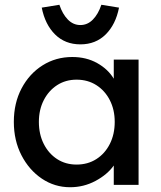

<svg xmlns="http://www.w3.org/2000/svg" viewBox="-20 -775 673 805"><path d="M274 10Q209 10 155.5 -26Q102 -62 70 -124Q38 -186 38 -264Q38 -343 70.5 -404.5Q103 -466 158.5 -501Q214 -536 283 -536Q342 -536 387.5 -510.5Q433 -485 457 -445V-525H561V0H457V-81Q430 -43 380.5 -16.5Q331 10 274 10ZM301 -85Q348 -85 384 -108Q420 -131 440.5 -171.5Q461 -212 461 -264Q461 -315 440.5 -355Q420 -395 384 -418Q348 -441 301 -441Q255 -441 219.5 -418Q184 -395 163.5 -355Q143 -315 143 -264Q143 -212 163.5 -171.5Q184 -131 219.5 -108Q255 -85 301 -85ZM317 -589Q253 -589 211 -630.5Q169 -672 155 -743L229 -755Q242 -716 264.5 -693Q287 -670 317 -670Q347 -670 369.5 -693Q392 -716 405 -755L479 -743Q465 -672 423 -630.5Q381 -589 317 -589Z"/></svg>

Font: Lexend
Style: Regular
Weight: 400
Designer: Bonnie Shaver-Troup, Thomas Jockin
Foundry: Lexend
Version: Version 1.007; ttfautohint (v1.8.3)